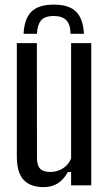

<svg xmlns="http://www.w3.org/2000/svg" viewBox="-20 -782 460 810"><path d="M164 7.5Q108.5 7.5 79.8 -23Q51 -53.5 51 -122.5V-600H135.5L136 -115.5Q136 -84.5 149.2 -70.5Q162.5 -56.5 192 -56.5Q221 -56.5 245.2 -71.5Q269.5 -86.5 280 -114V-600H365V0H280V-56H266Q248 -23 222.5 -7.8Q197 7.5 164 7.5ZM207 -762.5Q271.5 -762.5 301.2 -732.5Q331 -702.5 334 -639.5H277.5Q277.5 -677 260.5 -695.8Q243.5 -714.5 207 -714.5Q168.5 -714.5 152.8 -695.2Q137 -676 136 -639.5H79.5Q82.5 -703 112.5 -732.8Q142.5 -762.5 207 -762.5Z"/></svg>

Font: Big Shoulders
Style: Regular
Weight: 400
Designer: Patric King
Foundry: XO Type Co
Version: Version 2.002